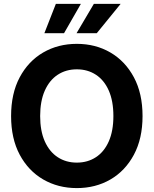

<svg xmlns="http://www.w3.org/2000/svg" viewBox="-20 -966 798 997"><path d="M378.9 10.7Q281.7 10.7 204.3 -34.2Q127 -79.1 82.3 -162.8Q37.6 -246.6 37.6 -363.3Q37.6 -480.5 82.3 -564.5Q127 -648.4 204.3 -693.4Q281.7 -738.3 378.9 -738.3Q476.1 -738.3 553.2 -693.4Q630.4 -648.4 675.3 -564.5Q720.2 -480.5 720.2 -363.3Q720.2 -246.6 675.3 -162.6Q630.4 -78.6 553.2 -33.9Q476.1 10.7 378.9 10.7ZM378.9 -121.6Q435.1 -121.6 478 -149.7Q521 -177.7 544.9 -231.9Q568.8 -286.1 568.8 -363.3Q568.8 -441.4 544.9 -495.6Q521 -549.8 478 -577.9Q435.1 -606 378.9 -606Q322.8 -606 279.8 -577.9Q236.8 -549.8 212.6 -495.4Q188.5 -440.9 188.5 -363.3Q188.5 -286.1 212.6 -231.9Q236.8 -177.7 279.8 -149.7Q322.8 -121.6 378.9 -121.6ZM312.5 -793.5H210.4L270 -945.8H399.9ZM482.4 -793.5H377.4L467.3 -945.8H606.4Z"/></svg>

Font: Inter 24pt
Style: Bold
Weight: 700
Designer: Rasmus Andersson
Foundry: rsms
Version: Version 4.001;git-66647c0bb